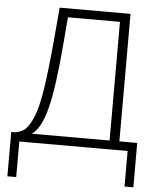

<svg xmlns="http://www.w3.org/2000/svg" viewBox="-59 -760 815 996"><g transform="rotate(5 348.0 -262.5)"><path d="M17 185V-46H38Q70 -51 90 -69Q110 -87 131 -137Q152 -187 167 -284.5Q182 -382 196 -538L211 -710H580V-46H673V185H627V0H63V185ZM124 -46H529V-664H258L247 -531Q229 -305 201 -192Q173 -79 124 -46Z"/></g></svg>

Font: Raleway
Style: Light
Weight: 300
Designer: Matt McInerney, Pablo Impallari, Rodrigo Fuenzalida
Foundry: Matt McInerney, Pablo Impallari, Rodrigo Fuenzalida
Version: Version 3.000